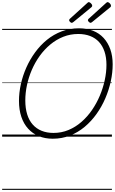

<svg xmlns="http://www.w3.org/2000/svg" viewBox="-20 -1275 1071 1791"><path d="M472 19Q400 19 342 -5Q284 -29 242.5 -74.5Q201 -120 179 -185.5Q157 -251 157 -334Q157 -410 174.5 -489.5Q192 -569 225.5 -644.5Q259 -720 307.5 -786.5Q356 -853 418 -903.5Q480 -954 555.5 -982.5Q631 -1011 717 -1011Q790 -1011 848 -988Q906 -965 946.5 -921Q987 -877 1009 -815Q1031 -753 1031 -675Q1031 -598 1013.5 -517Q996 -436 962.5 -358Q929 -280 880.5 -212Q832 -144 770 -92Q708 -40 633 -10.5Q558 19 472 19ZM479 -35Q554 -35 619.5 -62.5Q685 -90 740 -138Q795 -186 838 -248.5Q881 -311 911 -382Q941 -453 957 -527Q973 -601 973 -670Q973 -740 955 -793.5Q937 -847 903.5 -883.5Q870 -920 821 -939Q772 -958 710 -958Q636 -958 570.5 -932Q505 -906 449.5 -860Q394 -814 350.5 -753.5Q307 -693 277 -623.5Q247 -554 231.5 -481Q216 -408 216 -338Q216 -265 233.5 -208.5Q251 -152 285 -113.5Q319 -75 368 -55Q417 -35 479 -35ZM649 -1062Q642 -1062 633.5 -1070.5Q625 -1079 625 -1086Q625 -1089 626 -1092Q627 -1095 631 -1099L793 -1246Q797 -1249 800 -1252Q803 -1255 808 -1255Q814 -1255 821.5 -1249.5Q829 -1244 834.5 -1236.5Q840 -1229 840 -1222Q840 -1218 838.5 -1214.5Q837 -1211 832 -1207L664 -1069Q659 -1066 656 -1064Q653 -1062 649 -1062ZM825 -1062Q818 -1062 809 -1070.5Q800 -1079 800 -1086Q800 -1089 801 -1092Q802 -1095 806 -1099L968 -1246Q972 -1249 975.5 -1252Q979 -1255 983 -1255Q990 -1255 997.5 -1249.5Q1005 -1244 1010 -1236.5Q1015 -1229 1015 -1222Q1015 -1218 1014 -1214.5Q1013 -1211 1008 -1207L839 -1069Q834 -1066 831 -1064Q828 -1062 825 -1062ZM0 486H1024V496H0ZM0 -20H1024V0H0ZM0 -505H1024V-500H0ZM0 -1006H1024V-996H0Z"/></svg>

Font: Playwrite CA Guides
Style: Regular
Weight: 400
Designer: Veronika Burian, José Scaglione
Foundry: TypeTogether
Version: Version 1.003